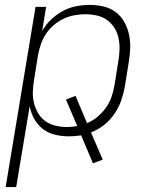

<svg xmlns="http://www.w3.org/2000/svg" viewBox="-20 -548 640 783"><path d="M3 215 125 -520H168L152 -421Q166 -447 188 -468Q210 -489 236 -503Q262 -517 290 -522.5Q318 -528 346 -528Q375 -528 402.5 -521.5Q430 -515 451.5 -499Q473 -483 486.5 -459Q500 -435 506 -408Q512 -381 511 -352Q510 -323 505 -294L489 -194Q484 -166 474 -137.5Q464 -109 446.5 -83.5Q429 -58 404.5 -38.5Q380 -19 351 -8L399 103L359 118L311 4Q298 6 285.5 7Q273 8 261 8Q231 8 203 1Q175 -6 154 -22.5Q133 -39 119.5 -63.5Q106 -88 101 -115L46 215ZM253 -30Q264 -30 274 -31Q284 -32 295 -34L249 -142L288 -157L335 -46Q358 -55 378 -72Q398 -89 412.5 -109.5Q427 -130 435 -153.5Q443 -177 447 -201L463 -301Q467 -325 467.5 -348.5Q468 -372 463 -394.5Q458 -417 445.5 -436Q433 -455 415 -467.5Q397 -480 374 -485Q351 -490 327 -490Q305 -490 282 -485.5Q259 -481 238 -471Q217 -461 198.5 -445Q180 -429 167 -409Q154 -389 146.5 -367Q139 -345 135 -323L119 -223Q115 -199 114 -175Q113 -151 118.5 -128.5Q124 -106 135.5 -86.5Q147 -67 165 -54Q183 -41 206 -35.5Q229 -30 253 -30Z"/></svg>

Font: Iosevka SS04 XLt Ex
Style: Italic
Weight: 200
Width: 7
Italic angle: -9°
Monospace: yes
Designer: Belleve Invis
Foundry: Belleve Invis
Version: Version 19.0.0; ttfautohint (v1.8.4)